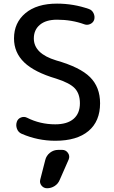

<svg xmlns="http://www.w3.org/2000/svg" viewBox="-20 -760 624 1050"><path d="M298.8 59.6H320.3Q339.8 59.6 351.6 76.2Q363.3 92.8 355.5 112.3L306.6 223.6Q297.9 245.1 278.8 257.3Q259.8 269.5 237.3 269.5Q218.8 269.5 207 254.9Q195.3 240.2 200.2 221.7L227.5 115.2Q233.4 90.8 253.4 75.2Q273.4 59.6 298.8 59.6ZM287.1 -330.1Q168 -365.2 112.3 -418.9Q56.6 -472.7 56.6 -549.8Q56.6 -635.7 119.1 -688Q181.6 -740.2 292 -740.2Q381.8 -740.2 465.8 -710.9Q483.4 -705.1 491.7 -687.5Q500 -669.9 495.1 -652.3Q490.2 -636.7 474.1 -628.9Q458 -621.1 441.4 -627Q372.1 -652.3 292 -652.3Q231.4 -652.3 198.2 -624.5Q165 -596.7 165 -549.8Q165 -466.8 287.1 -429.7Q418 -392.6 472.7 -337.9Q527.3 -283.2 527.3 -195.3Q527.3 -96.7 463.9 -43.5Q400.4 9.8 282.2 9.8Q186.5 9.8 98.6 -28.3Q80.1 -36.1 72.8 -55.7Q65.4 -75.2 72.3 -94.7Q78.1 -111.3 95.2 -117.7Q112.3 -124 127.9 -116.2Q199.2 -80.1 282.2 -80.1Q347.7 -80.1 382.3 -109.9Q417 -139.6 417 -195.3Q417 -247.1 389.2 -276.9Q361.3 -306.6 287.1 -330.1Z"/></svg>

Font: Rounded Mgen+ 2p medium
Style: Regular
Weight: 500
Designer: [Source Han Sans]
Ryoko NISHIZUKA  (kana & ideographs); Paul D. Hunt (Latin, Greek & Cyrillic); Wenlong ZHANG  (bopomofo
Version: Version 1.059.20150602